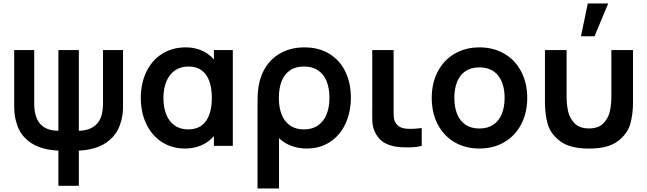

<svg xmlns="http://www.w3.org/2000/svg" viewBox="-20 -822 3648 1082"><path d="M309 26.7Q248.4 24.3 199.6 6.2Q150.8 -12 116.6 -49Q82.5 -86.1 69 -143.7Q64 -162.2 62 -183.1Q60 -204 60 -221.3V-540H172.8V-240.8Q172.8 -204 179.5 -178Q188.1 -143.8 206.8 -123.5Q225.4 -103.2 250.8 -94.3Q276.1 -85.5 309 -85V-540H424.3V-85Q457.2 -85.5 484 -95.8Q510.8 -106.1 529.7 -128.3Q548.6 -150.5 555.5 -184.7Q560.5 -208.2 560.5 -240.8V-540H673.3V-221.3Q673.3 -201.9 671.3 -183.3Q669.3 -164.7 664.3 -145.3Q650.2 -87.6 615.7 -50.1Q581.2 -12.7 532.8 5.8Q484.3 24.3 424.3 26.7V225H309Z M1022.7 15Q947.8 15 891.2 -22.2Q834.7 -59.4 804.1 -124.2Q773.5 -188.9 773.5 -270Q773.5 -351.9 804.5 -416.8Q835.5 -481.8 892.9 -518.4Q950.3 -555 1026.2 -555Q1065.8 -555 1099.4 -543.9Q1133.1 -532.8 1159.4 -511.8Q1185.8 -490.7 1203.8 -460.8L1185.5 -435.5V-540H1292V0H1185.5V-105.7L1203.8 -80.3Q1185.8 -50.8 1158.5 -29.2Q1131.2 -7.7 1096.7 3.7Q1062.2 15 1022.7 15ZM1041 -92.8Q1086.7 -92.8 1116.2 -115Q1145.7 -137.1 1159.8 -176.7Q1173.8 -216.3 1173.8 -270.2Q1173.8 -324.2 1160 -363.7Q1146.1 -403.2 1116.8 -425.2Q1087.5 -447.2 1042.7 -447.2Q998.5 -447.2 966.6 -425.5Q934.7 -403.9 917.8 -363.8Q901 -323.6 901 -269.3Q901 -218.8 916.1 -179Q931.2 -139.2 962.7 -116Q994.2 -92.8 1041 -92.8Z M1431.2 -231.8Q1431.2 -266.4 1432.3 -290Q1433.4 -313.6 1437.3 -336.2Q1448.1 -401.5 1482.1 -450.9Q1516.1 -500.2 1570.8 -527.6Q1625.6 -555 1696 -555Q1777.6 -555 1836.5 -518.6Q1895.5 -482.2 1926.4 -417.9Q1957.3 -353.7 1957.3 -271.8Q1957.3 -189.8 1926.8 -124.5Q1896.2 -59.1 1839.7 -22Q1783.2 15 1708.7 15Q1661.2 15 1620.2 -0.7Q1579.3 -16.4 1552.3 -43.8V240H1431.2ZM1693.2 -92.8Q1740 -92.8 1772.1 -115.2Q1804.2 -137.5 1820.4 -177.5Q1836.5 -217.6 1836.5 -271Q1836.5 -324.8 1820.5 -364.4Q1804.5 -403.9 1772.4 -425.5Q1740.2 -447.2 1693.2 -447.2Q1645.4 -447.2 1613.7 -425.2Q1582 -403.3 1566.8 -363.7Q1551.5 -324 1551.5 -270.3Q1551.5 -215.8 1567.4 -176Q1583.2 -136.2 1615 -114.5Q1646.7 -92.8 1693.2 -92.8Z M2209.1 4.2Q2173.8 -2 2147 -16.9Q2120.2 -31.8 2100.4 -63.8Q2089.2 -82.2 2084.1 -101.4Q2079 -120.6 2078 -140Q2077.1 -159.3 2077.5 -193.5Q2077.9 -200.1 2077.9 -206.9Q2077.9 -213.7 2077.9 -220.7V-540H2198.2V-227.3V-210.9Q2197.8 -178.5 2199.5 -160.9Q2201.2 -143.2 2209.2 -130.2Q2218.6 -114.6 2233.8 -106.6Q2249.1 -98.6 2268.2 -96.8Q2308.2 -93.5 2356.6 -100.8V0Q2328 8 2283.9 8.6Q2239.8 9.2 2209.1 4.2Z M2681.7 15Q2601.5 15 2540.6 -21.2Q2479.7 -57.4 2446.3 -122.2Q2413 -186.9 2413 -270.2Q2413 -353.9 2446.8 -418.6Q2480.7 -483.2 2541.8 -519.1Q2603 -555 2681.7 -555Q2761.9 -555 2823 -518.8Q2884.2 -482.7 2917.7 -417.8Q2951.2 -353 2951.2 -270.2Q2951.2 -186.7 2917.4 -122Q2883.7 -57.2 2822.5 -21.1Q2761.3 15 2681.7 15ZM2681.7 -97.8Q2728.2 -97.8 2760.1 -119.3Q2792 -140.8 2807.8 -179.8Q2823.7 -218.8 2823.7 -270.2Q2823.7 -350.2 2787.2 -396.2Q2750.7 -442.2 2681.7 -442.2Q2634.2 -442.2 2602.8 -420.8Q2571.2 -399.5 2555.9 -360.9Q2540.5 -322.2 2540.5 -270.2Q2540.5 -217 2556.6 -178.2Q2572.8 -139.5 2604.2 -118.7Q2635.8 -97.8 2681.7 -97.8Z M3292.4 -802.5 3254 -617.5H3330.3L3407.5 -802.5ZM3051 -246.8V-540H3173V-279.8Q3173 -233 3181.5 -194.7Q3189.9 -156.3 3218 -127.2Q3246 -98.2 3299.2 -98.2Q3352.3 -98.2 3380.4 -127.2Q3408.4 -156.3 3416.9 -194.7Q3425.3 -233 3425.3 -279.8V-540H3547.3V-246.8Q3547.3 -177.3 3531.5 -122.2Q3515.7 -67.1 3461 -25.9Q3406.3 15.3 3299.2 15.3Q3192 15.3 3137.3 -25.9Q3082.7 -67.1 3066.8 -122.2Q3051 -177.3 3051 -246.8Z"/></svg>

Font: Hauora
Style: Regular
Weight: 400
Designer: Wayne Shih
Foundry: WCYS
Version: Version 1.001